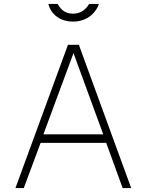

<svg xmlns="http://www.w3.org/2000/svg" viewBox="-20 -949 740 969"><path d="M479 -929H430C418 -910 395 -880 349 -880C297 -880 280 -915 271 -929H224C233 -889 272 -840 349 -840C428 -840 469 -895 479 -929ZM58 0H100L185 -228H516L599 0H642L378 -723H323ZM199 -271 351 -681 501 -271Z"/></svg>

Font: United Sans Thin
Style: Regular
Weight: 100
Designer: Pablo Impallari, Rodrigo Fuenzalida (Modified by Dan O. Williams)
Version: Version 1.000;PS 001.000;hotconv 1.0.88;makeotf.lib2.5.64775